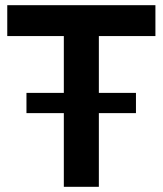

<svg xmlns="http://www.w3.org/2000/svg" viewBox="-20 -720 628 740"><path d="M579 -581V-700H8V-581H226V-362H82V-284H226V0H361V-284H504V-362H361V-581Z"/></svg>

Font: Argentum Sans Medium
Style: Regular
Weight: 500
Designer: Julieta Ulanovsky
Foundry: Julieta Ulanovsky
Version: Version 5.001;January 29, 2019;FontCreator 11.5.0.2425 64-bi